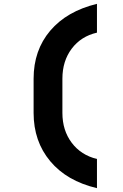

<svg xmlns="http://www.w3.org/2000/svg" viewBox="-20 -860 640 1000"><path d="M485 120Q328 83 241.5 -20.5Q155 -124 155 -272V-450Q155 -598 241.5 -700Q328 -802 485 -840V-690Q402 -671 353.5 -606.5Q305 -542 305 -450V-272Q305 -181 353.5 -116.5Q402 -52 485 -32Z"/></svg>

Font: JetBrains Mono NL ExtraBold
Style: Regular
Weight: 800
Designer: Philipp Nurullin, Konstantin Bulenkov
Foundry: JetBrains
Version: Version 2.304; ttfautohint (v1.8.4.7-5d5b)